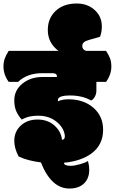

<svg xmlns="http://www.w3.org/2000/svg" viewBox="-62 -942 659 1102"><path d="M270 -367.2Q270 -365.7 271 -360.8Q296.4 -372.1 331.1 -372.1Q417.5 -372.1 473.6 -324Q529.8 -275.9 529.8 -196.8Q529.8 -110.4 462.9 -61Q403.8 -17.6 305.2 -7.8Q305.2 9.8 343.8 9.8Q364.7 9.8 397.5 0.5Q430.2 -8.8 442.9 -18.1Q450.2 8.3 450.2 32.7Q450.2 82.5 419.9 111.3Q389.6 140.1 336.4 140.1Q283.2 140.1 242.2 101.6Q201.2 63 172.9 -9.8Q95.7 -19.5 44.9 -43.9Q20 -90.8 20 -133.3Q20 -187 57.4 -221.4Q94.7 -255.9 153.3 -255.9Q211.9 -255.9 250.2 -221.9Q288.6 -188 293.9 -139.6Q310.1 -140.6 310.1 -158.9Q310.1 -177.2 300 -197.8Q290 -218.3 271.5 -235.4Q226.6 -277.8 158.7 -277.8Q125.5 -277.8 99.1 -271Q83 -266.1 63 -255.9Q44.4 -275.4 32.2 -301.8Q20 -328.1 20 -366.2Q20 -424.3 66.9 -462.2Q113.8 -500 180.7 -500H264.2Q264.6 -501 264.6 -504.4Q264.6 -522 238.3 -522H180.7Q94.2 -522 42 -472.2H-12.2Q-42 -513.7 -42 -560.1Q-42 -585 -34.9 -605.2Q-27.8 -625.5 -12.2 -649.9H273.9Q212.4 -695.3 212.4 -770Q212.4 -837.4 257.6 -879.6Q302.7 -921.9 378.9 -921.9Q439.9 -921.9 481.2 -884.8Q522.5 -847.7 522.5 -790Q522.5 -757.8 512.2 -731L450.7 -713.4Q429.2 -707.5 419.7 -699.5Q410.2 -691.4 410.2 -677.7Q410.2 -657.2 432.1 -649.9H546.9Q562.5 -626 569.8 -606.4Q577.1 -586.9 577.1 -560.1Q577.1 -514.2 546.9 -472.2H491.2V-421.9Q491.2 -402.8 482.4 -387Q473.6 -371.1 460.9 -365.2Q410.6 -394 340.3 -394Q270 -394 270 -367.2Z"/></svg>

Font: Modak
Style: Regular
Weight: 400
Version: Version 1.036;PS Version 1.000;hotconv 1.0.79;makeotf.lib2.5